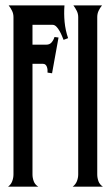

<svg xmlns="http://www.w3.org/2000/svg" viewBox="-20 -704 423 724"><path d="M10.3 0Q21.5 -8.3 26.1 -20.8Q30.8 -33.2 30.8 -46.4V-639.6Q30.8 -652.3 25.4 -663.3Q20 -674.3 12.7 -683.6H223.1Q220.7 -652.8 223.6 -621.3Q226.6 -589.8 236.8 -560.1L219.7 -553.7Q217.3 -559.6 213.4 -569.1Q209.5 -578.6 204.3 -587.6Q199.2 -596.7 192.6 -603.5Q186 -610.4 178.2 -610.4H102.5V-535.6H154.8Q167.5 -535.6 174.8 -544.4Q182.1 -553.2 185.5 -564.5L200.7 -562.5L176.3 -427.7L159.2 -430.2Q159.7 -435.1 159.2 -440.7Q158.7 -446.3 157 -451.4Q155.3 -456.5 151.6 -460Q147.9 -463.4 141.6 -463.4H102.5V-46.4Q102.5 -33.2 107.2 -20.5Q111.8 -7.8 124.5 0ZM274.9 -639.6Q274.9 -652.3 269.3 -663.3Q263.7 -674.3 256.8 -683.6H364.7Q356.9 -674.3 351.8 -663.3Q346.7 -652.3 346.7 -639.6V-46.4Q346.7 -33.2 351.3 -20.5Q356 -7.8 368.2 0H253.9Q265.1 -8.3 270 -20.8Q274.9 -33.2 274.9 -46.4Z"/></svg>

Font: XAYAX
Style: Regular
Weight: 400
Designer: Peter Wiegel
Foundry: Peter Wiegel
Version: Version 1.000 2009 initial release